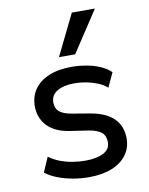

<svg xmlns="http://www.w3.org/2000/svg" viewBox="-85 -814 685 885"><g transform="rotate(-10 257.0 -371.5)"><path d="M260 9Q221 9 183 2Q145 -5 113 -17.5Q81 -30 58 -48L88 -117Q113 -99 141.5 -88.5Q170 -78 199.5 -73.5Q229 -69 256 -69Q310 -69 341.5 -85.5Q373 -102 373 -135Q373 -165 355 -180.5Q337 -196 297 -203L204 -217Q138 -228 104 -265Q70 -302 70 -356Q70 -401 93 -434.5Q116 -468 160.5 -487Q205 -506 268 -506Q301 -506 336 -500Q371 -494 401 -481Q431 -468 450 -449L419 -382Q399 -399 373.5 -409Q348 -419 321 -424Q294 -429 268 -429Q217 -429 187 -411Q157 -393 157 -359Q157 -331 174 -316Q191 -301 229 -294L318 -279Q391 -266 426 -230Q461 -194 461 -137Q461 -93 436.5 -60Q412 -27 367 -9Q322 9 260 9ZM219 -560 313 -752H421L295 -560Z"/></g></svg>

Font: Nunito Sans 7pt SemiCondensed Medium
Style: Regular
Weight: 500
Width: 4
Designer: Vernon Adams
Foundry: Vernon Adams
Version: Version 3.101;gftools[0.9.27]